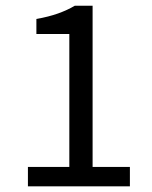

<svg xmlns="http://www.w3.org/2000/svg" viewBox="-20 -658 537 678"><path d="M78.6 0V-68.5H224.8V-538H108.5V-591Q152.4 -598.8 185.1 -610.5Q217.7 -622.1 244.2 -637.8H307V-68.5H438.7V0Z"/></svg>

Font: SourceSans3VF
Style: Regular
Weight: 200
Designer: Paul D. Hunt
Foundry: Adobe
Version: Version 3.052;hotconv 1.1.0;makeotfexe 2.6.0